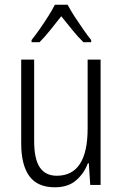

<svg xmlns="http://www.w3.org/2000/svg" viewBox="-20 -785 521 815"><path d="M407 -532V0H363L357 -92H353Q337 -49 303 -19.5Q269 10 213 10Q139 10 104.5 -37.5Q70 -85 70 -176V-532H125V-186Q125 -110 149 -74.5Q173 -39 221 -39Q352 -39 352 -240V-532ZM267 -765Q279 -742 297.5 -713.5Q316 -685 335 -658Q354 -631 367 -615V-606H334Q311 -628 287 -658Q263 -688 240 -716Q218 -688 193.5 -657.5Q169 -627 148 -606H114V-615Q130 -635 148.5 -661.5Q167 -688 184.5 -715.5Q202 -743 213 -765Z"/></svg>

Font: Noto Sans Lao UI Cond Light
Style: Regular
Weight: 300
Width: 3
Designer: Monotype Design Team
Foundry: Monotype Imaging Inc.
Version: Version 2.000; ttfautohint (v1.8.4.7-5d5b)